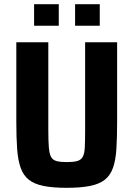

<svg xmlns="http://www.w3.org/2000/svg" viewBox="-20 -890 639 918"><path d="M299 8Q232 8 188 -1Q144 -10 118 -30.5Q92 -51 79 -87Q66 -123 62 -177.5Q58 -232 58 -307V-688H211V-268Q211 -217 213.5 -186Q216 -155 224 -140Q232 -125 250 -120Q268 -115 299 -115Q331 -115 349 -120Q367 -125 375.5 -140Q384 -155 385.5 -186Q387 -217 387 -268V-688H540V-307Q540 -232 536.5 -177.5Q533 -123 520 -87Q507 -51 481 -30.5Q455 -10 410.5 -1Q366 8 299 8ZM143 -767V-870H261V-767ZM339 -767V-870H457V-767Z"/></svg>

Font: Saira SemiCondensed
Style: Bold
Weight: 700
Width: 4
Designer: Hector Gatti with collaboration of the Omnibus-Type team
Foundry: Omnibus-Type
Version: Version 1.101